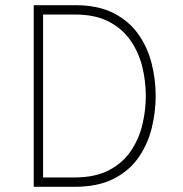

<svg xmlns="http://www.w3.org/2000/svg" viewBox="-20 -720 705 740"><path d="M110 0V-700H270Q357 -700 416.5 -670Q476 -640 512 -589.8Q548 -539.5 564 -477.2Q580 -415 580 -350Q580 -289.5 565.2 -228Q550.5 -166.5 515.2 -114.8Q480 -63 419.2 -31.5Q358.5 0 266 0ZM146 -36H266Q347 -36 400.5 -64.2Q454 -92.5 485 -139Q516 -185.5 529 -240.8Q542 -296 542 -350Q542 -408 528 -464Q514 -520 482.2 -565.2Q450.5 -610.5 398.2 -637.2Q346 -664 270 -664H146Z"/></svg>

Font: Overpass Thin
Style: Regular
Weight: 250
Designer: Delve Withrington, Dave Bailey, Thomas Jockin
Foundry: Delve Fonts LLC
Version: Version 4.000